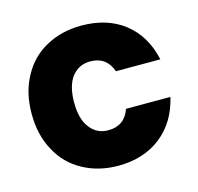

<svg xmlns="http://www.w3.org/2000/svg" viewBox="-88 -659 782 760"><g transform="rotate(-15 302.5 -279.0)"><path d="M28 -279C28 -279 28 -279 28 -279C28 -221 40 -170 64 -127C87 -84 120 -50 163 -27C205 -4 253 8 308 8C308 8 308 8 308 8C377 8 436 -11 483 -48C530 -85 561 -137 576 -202C576 -202 394 -202 394 -202C394 -202 394 -202 394 -202C379 -159 349 -138 305 -138C305 -138 305 -138 305 -138C274 -138 249 -150 230 -175C211 -199 202 -234 202 -279C202 -279 202 -279 202 -279C202 -324 211 -359 230 -384C249 -408 274 -420 305 -420C305 -420 305 -420 305 -420C349 -420 379 -399 394 -356C394 -356 576 -356 576 -356C576 -356 576 -356 576 -356C561 -423 531 -474 484 -511C437 -548 378 -566 308 -566C308 -566 308 -566 308 -566C253 -566 205 -554 163 -531C120 -508 87 -474 64 -431C40 -388 28 -337 28 -279Z"/></g></svg>

Font: Girnar Poppins
Style: Bold
Weight: 500
Designer: Ninad Kale (Devanagari), Jonny Pinhorn (Latin)
Foundry: Indian Type Foundry
Version: ""